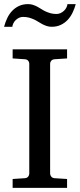

<svg xmlns="http://www.w3.org/2000/svg" viewBox="-28 -910 387 930"><path d="M33.2 0V-43L92.8 -46.9Q103.5 -47.9 108.6 -54.7Q113.8 -61.5 113.8 -68.8V-602.1Q113.8 -609.4 108.6 -615.7Q103.5 -622.1 92.8 -623L33.2 -627V-670.9H296.9V-627L235.8 -623Q225.6 -622.1 220.2 -615.7Q214.8 -609.4 214.8 -602.1V-68.8Q214.8 -61.5 220.2 -54.7Q225.6 -47.9 235.8 -46.9L296.9 -43V0ZM338.9 -890.1Q333 -868.2 323.2 -848.1Q313.5 -828.1 299.3 -813.2Q285.2 -798.3 266.1 -789.3Q247.1 -780.3 222.7 -780.3Q209.5 -780.3 198.5 -783.9Q187.5 -787.6 177.5 -792.7Q167.5 -797.9 157.7 -804.2Q147.9 -810.5 137 -815.7Q126 -820.8 112.8 -824.5Q99.6 -828.1 83.5 -828.1Q73.2 -828.1 64.5 -824Q55.7 -819.8 48.6 -813.2Q41.5 -806.6 37.1 -797.9Q32.7 -789.1 31.7 -780.3H-8.3Q-2.4 -802.2 7.1 -822.3Q16.6 -842.3 31 -857.4Q45.4 -872.6 64.5 -881.3Q83.5 -890.1 107.9 -890.1Q121.1 -890.1 131.8 -886.5Q142.6 -882.8 152.6 -877.7Q162.6 -872.6 172.1 -866.2Q181.6 -859.9 192.6 -854.7Q203.6 -849.6 216.6 -845.9Q229.5 -842.3 245.6 -842.3Q255.9 -842.3 264.9 -846.4Q273.9 -850.6 281.2 -857.2Q288.6 -863.8 293.2 -872.6Q297.9 -881.3 298.8 -890.1Z"/></svg>

Font: Charis SIL Am
Style: Regular
Weight: 400
Foundry: SIL International
Version: Version 5.000